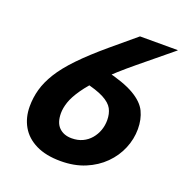

<svg xmlns="http://www.w3.org/2000/svg" viewBox="-122 -765 857 891"><g transform="rotate(20 307.0 -320.0)"><path d="M449 -524Q370 -459 320.5 -408.5Q271 -358 244 -319Q217 -280 207 -250Q197 -220 197 -195Q197 -148 220.5 -125Q244 -102 283 -102Q313 -102 336.5 -113Q360 -124 376.5 -143.5Q393 -163 401.5 -187Q410 -211 410 -237Q410 -269 397.5 -292.5Q385 -316 350 -334.5Q315 -353 248 -368L324 -452Q421 -429 471.5 -399.5Q522 -370 540 -332.5Q558 -295 558 -247Q558 -198 538.5 -151Q519 -104 481.5 -66.5Q444 -29 391 -7Q338 15 271 15Q198 15 148.5 -9.5Q99 -34 74.5 -77Q50 -120 50 -175Q50 -218 61.5 -259.5Q73 -301 100.5 -345.5Q128 -390 177.5 -441.5Q227 -493 303 -557L420 -655H606V-653Z"/></g></svg>

Font: Intel One Mono Light
Style: Italic
Weight: 300
Italic angle: -16°
Monospace: yes
Designer: Fred Shallcrass
Foundry: Frere-Jones Type LLC
Version: Version 1.004